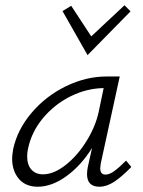

<svg xmlns="http://www.w3.org/2000/svg" viewBox="-20 -703 543 728"><path d="M312 -494 217 -661 250 -681 326 -565 452 -683 475 -660ZM478 -70Q441 -32 412.5 -13.5Q384 5 357 5Q310 5 310 -43Q310 -55 313 -70L329 -142Q288 -76 232.5 -35.5Q177 5 123 5Q77 5 51.5 -25Q26 -55 26 -102Q26 -114 30 -138Q46 -212 100 -275.5Q154 -339 230 -376Q306 -413 384 -413H434L362 -83Q360 -69 360 -65Q360 -41 380 -41Q395 -41 413.5 -54.5Q432 -68 458 -94ZM354 -278 373 -369Q308 -368 247 -337.5Q186 -307 142.5 -254.5Q99 -202 86 -138Q83 -123 83 -110Q83 -78 99 -60Q115 -42 143 -42Q184 -42 229 -77.5Q274 -113 308 -168Q342 -223 354 -278Z"/></svg>

Font: Ysabeau Infant Semilight
Style: Italic
Weight: 300
Italic angle: -12°
Designer: Christian Thalmann (Catharsis Fonts)
Version: Version 0.003